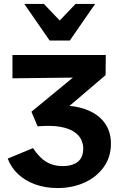

<svg xmlns="http://www.w3.org/2000/svg" viewBox="-20 -936 608 971"><path d="M271 15Q209 15 158 -3.5Q107 -22 71.5 -55.5Q36 -89 19 -134L147 -187Q167 -157 189 -136.5Q211 -116 238 -106Q265 -96 297 -96Q322 -96 342 -102Q362 -108 375 -119Q388 -130 394.5 -146.5Q401 -163 401 -186Q401 -207 391 -229Q381 -251 356 -268.5Q331 -286 286 -294.5Q241 -303 170 -297L139 -371L433 -613L474 -545L43 -540V-658H515L514 -556L250 -331L257 -402Q350 -406 413 -383Q476 -360 508.5 -315.5Q541 -271 541 -210Q541 -142 505 -91.5Q469 -41 408 -13Q347 15 271 15ZM231 -731 258 -807 362 -916H461L333 -731ZM231 -731 103 -916H202L307 -806L333 -731Z"/></svg>

Font: Ysabeau SC ExtraBold
Style: Regular
Weight: 800
Designer: Christian Thalmann (Catharsis Fonts)
Version: Version 2.001;gftools[0.9.30]; featfreeze: smcp